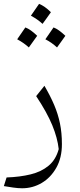

<svg xmlns="http://www.w3.org/2000/svg" viewBox="-20 -711 414 998"><path d="M301.8 38.1Q301.8 109.4 272.7 160.9Q243.7 212.4 196.8 240Q149.9 267.6 95.2 267.6Q73.7 267.6 48.3 263.9Q22.9 260.3 0 256.3L14.2 211.4Q83.5 209 139.4 195.3Q195.3 181.6 232.9 150.1Q270.5 118.7 285.2 64Q278.8 5.9 251.7 -60.1Q224.6 -126 168 -211.4L210.9 -265.1Q241.7 -212.4 261.7 -165.3Q281.7 -118.2 291.7 -69.3Q301.8 -20.5 301.8 38.1ZM215.8 -506.8Q220.2 -512.7 258.3 -568.4Q283.7 -559.1 319.8 -524.9Q309.6 -510.3 298.6 -495.1Q287.6 -480 276.4 -464.4Q248 -490.7 215.8 -506.8ZM129.9 -464.4Q104 -488.3 69.3 -506.8Q91.3 -538.6 111.8 -568.4Q139.2 -558.1 173.3 -524.9Q158.7 -503.9 129.9 -464.4ZM140.6 -629.4Q145.5 -636.2 183.1 -690.9Q212.9 -679.2 244.6 -647.5Q233.9 -632.3 223.9 -618.2Q213.9 -604 201.2 -586.9Q175.3 -610.8 140.6 -629.4Z"/></svg>

Font: Pinar DS1-Light
Style: Regular
Weight: 300
Designer: Amin Abedi
Version: Version 2.000